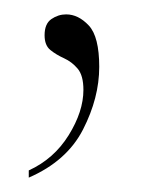

<svg xmlns="http://www.w3.org/2000/svg" viewBox="-20 -93 197 267"><path d="M20 144Q55 128 75.5 95Q96 62 96 32Q96 12 88 2.5Q80 -7 69 -12Q58 -17 50 -23.5Q42 -30 42 -44Q42 -60 51.5 -66.5Q61 -73 72 -73Q89 -73 103.5 -57.5Q118 -42 118 0Q118 43 95.5 87Q73 131 20 154Z"/></svg>

Font: Noto Serif Display ExtraCondensed Thin
Style: Regular
Weight: 100
Width: 2
Designer: Monotype Design Team
Foundry: Monotype Imaging Inc.
Version: Version 2.009